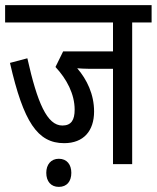

<svg xmlns="http://www.w3.org/2000/svg" viewBox="-20 -642 613 751"><path d="M497 -554H573V-622H0V-554H422V-441H227L197 -380C241 -333 272 -274 272 -213C272 -173 259 -151 224 -151C164 -151 126 -240 87 -414L19 -396C72 -164 127 -82 231 -82C307 -82 348 -130 348 -206C348 -273 320 -331 282 -375C295 -374 310 -373 325 -373H422V0H497ZM161 34C161 67 179 89 210 89C242 89 259 67 259 34C259 2 242 -21 210 -21C179 -21 161 2 161 34Z"/></svg>

Font: Noto Sans Devanagari ExtraCondensed
Style: Regular
Weight: 400
Width: 2
Designer: Jelle Bosma - Monotype Design Team
Foundry: Monotype Imaging Inc.
Version: Version 2.004